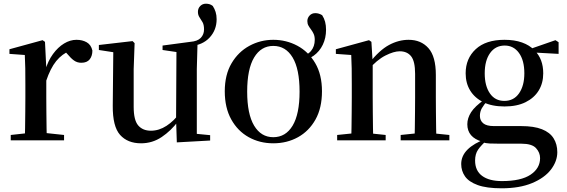

<svg xmlns="http://www.w3.org/2000/svg" viewBox="-20 -758 3061 1037"><path d="M38 0V-29L147 -41H214L326 -29V0ZM114 0Q115 -25 115.5 -66.5Q116 -108 116.5 -153Q117 -198 117 -232V-301Q117 -352 116.5 -388.5Q116 -425 114 -461L31 -467V-492L210 -541L223 -532L230 -390V-389V-232Q230 -198 230.5 -153Q231 -108 231.5 -66.5Q232 -25 233 0ZM229 -320 201 -377H224Q239 -429 266 -466Q293 -503 326 -523Q359 -543 393 -543Q425 -543 448.5 -529.5Q472 -516 479 -485Q479 -456 464.5 -437.5Q450 -419 419 -419Q397 -419 380 -431Q363 -443 345 -465L322 -490L362 -486Q315 -467 283.5 -428Q252 -389 229 -320Z M742 16Q669 16 628.5 -29.5Q588 -75 589 -187L592 -492L618 -472L514 -488V-515L696 -536L707 -525L702 -385V-181Q702 -109 726.5 -80.5Q751 -52 795 -52Q839 -52 879.5 -78.5Q920 -105 952 -149L981 -103H942Q904 -52 853.5 -18Q803 16 742 16ZM935 11 931 -111V-113L933 -477L858 -488V-512L1008 -532Q1047 -535 1064.5 -553.5Q1082 -572 1082 -599Q1082 -624 1074 -638Q1066 -652 1057.5 -664.5Q1049 -677 1049 -694Q1049 -713 1061.5 -725.5Q1074 -738 1092 -738Q1102 -738 1111 -735.5Q1120 -733 1129 -726Q1139 -711 1144.5 -693.5Q1150 -676 1150 -654Q1150 -596 1112 -555Q1074 -514 1008 -509L1047 -530L1043 -385V-35L1115 -28V1Z M1456 16Q1383 16 1323.5 -17Q1264 -50 1229 -113Q1194 -176 1194 -265Q1194 -354 1230.5 -416Q1267 -478 1327 -510.5Q1387 -543 1456 -543Q1526 -543 1586 -511Q1646 -479 1682.5 -417Q1719 -355 1719 -265Q1719 -175 1684 -112.5Q1649 -50 1589.5 -17Q1530 16 1456 16ZM1456 -17Q1523 -17 1560.5 -79.5Q1598 -142 1598 -263Q1598 -385 1560.5 -447.5Q1523 -510 1456 -510Q1390 -510 1352.5 -447.5Q1315 -385 1315 -263Q1315 -142 1352.5 -79.5Q1390 -17 1456 -17ZM1597 -430V-452Q1639 -458 1659.5 -482.5Q1680 -507 1680 -543Q1680 -562 1674 -575Q1668 -588 1660 -598.5Q1652 -609 1646 -619.5Q1640 -630 1640 -644Q1640 -661 1652 -674Q1664 -687 1683 -687Q1702 -687 1720 -676Q1731 -659 1736 -640Q1741 -621 1741 -597Q1741 -553 1723.5 -516.5Q1706 -480 1674 -457Q1642 -434 1597 -430Z M1801 0V-29L1908 -40H1958L2063 -29V0ZM1877 0Q1878 -25 1878.5 -66.5Q1879 -108 1879.5 -153Q1880 -198 1880 -232V-301Q1880 -352 1879.5 -388.5Q1879 -425 1877 -461L1794 -467V-492L1973 -541L1986 -532L1993 -417V-415V-232Q1993 -198 1993.5 -153Q1994 -108 1994.5 -66.5Q1995 -25 1996 0ZM2144 0V-29L2250 -40H2300L2407 -29V0ZM2219 0Q2220 -25 2220.5 -66Q2221 -107 2221.5 -152Q2222 -197 2222 -232V-359Q2222 -427 2200.5 -454Q2179 -481 2139 -481Q2107 -481 2061.5 -458Q2016 -435 1967 -379L1960 -417H1974Q2029 -487 2081 -515Q2133 -543 2187 -543Q2254 -543 2294 -498Q2334 -453 2334 -353V-232Q2334 -197 2334.5 -152Q2335 -107 2335.5 -66Q2336 -25 2337 0Z M2689 259Q2608 259 2560 241.5Q2512 224 2491.5 194.5Q2471 165 2471 128Q2471 84 2505 50Q2539 16 2606 -9L2610 -1Q2578 27 2562 50.5Q2546 74 2546 109Q2546 164 2584 192Q2622 220 2691 220Q2794 220 2845.5 185.5Q2897 151 2897 96Q2897 66 2875 42Q2853 18 2795 18H2676Q2645 18 2624 17Q2603 16 2584 10V7Q2504 -16 2504 -87Q2504 -120 2524.5 -152Q2545 -184 2595 -219V-228L2616 -218Q2593 -192 2582.5 -173.5Q2572 -155 2572 -132Q2572 -107 2590 -92Q2608 -77 2648 -77H2795Q2864 -77 2907 -60Q2950 -43 2970 -11Q2990 21 2990 64Q2990 113 2955.5 158Q2921 203 2853.5 231Q2786 259 2689 259ZM2705 -183Q2637 -183 2590.5 -206Q2544 -229 2519.5 -269Q2495 -309 2495 -362Q2495 -442 2549.5 -492.5Q2604 -543 2705 -543Q2759 -543 2799.5 -528.5Q2840 -514 2865 -488L2868 -485Q2914 -439 2914 -362Q2914 -309 2889.5 -269Q2865 -229 2818.5 -206Q2772 -183 2705 -183ZM2704 -213Q2755 -213 2783.5 -254Q2812 -295 2812 -362Q2812 -432 2783 -472Q2754 -512 2706 -512Q2656 -512 2627 -471.5Q2598 -431 2598 -362Q2598 -294 2626 -253.5Q2654 -213 2704 -213ZM2833 -476V-492H2839L2980 -541L2997 -530V-467Z"/></svg>

Font: Noto Serif KR SemiBold
Style: Regular
Weight: 600
Designer: Ryoko NISHIZUKA 西塚涼子 (kana & ideographs); Frank Grießhammer (Latin, Greek & Cyrillic); Wenlong ZHANG 张文龙 (bopomofo); San
Foundry: Adobe
Version: Version 2.003-H1;hotconv 1.1.1;makeotfexe 2.6.0